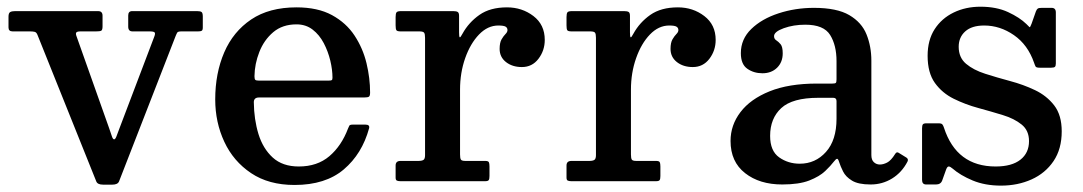

<svg xmlns="http://www.w3.org/2000/svg" viewBox="-20 -554 3312 587"><path d="M345 -161 451.5 -441.5Q455.5 -451.5 452.8 -454.8Q450 -458 437.5 -458H385Q372 -458 372 -472.5V-506.5Q372 -520 384 -520H583Q593 -520 596.5 -517Q600 -514 600 -503.5V-470Q600 -462 596.8 -460Q593.5 -458 585.5 -458H535Q524.5 -458 522.2 -454.8Q520 -451.5 517 -444L344 0.5Q340 10.5 323.5 10.5H295Q278.5 10.5 274.5 1L94.5 -447.5Q91.5 -455 86.5 -456.5Q81.5 -458 71.5 -458H18.5Q6 -458 6 -470V-503Q6 -514 11 -517Q16 -520 26 -520H280Q293.5 -520 293.5 -506V-473.5Q293.5 -462 289.2 -460Q285 -458 273.5 -458H226Q215 -458 213 -454.2Q211 -450.5 214 -443L313.5 -162.5Q319 -147 322 -137.5Q325 -128 329 -128Q332.5 -128 336 -137Q339.5 -146 345 -161Z M638 -250Q638 -330 665.5 -393.8Q693 -457.5 748 -494.5Q803 -531.5 886.5 -531.5Q951.5 -531.5 995 -507.8Q1038.5 -484 1064 -445.2Q1089.5 -406.5 1100.5 -360.8Q1111.5 -315 1111.5 -271Q1111.5 -261 1108 -258.5Q1104.5 -256 1093.5 -256H772Q756 -256 756 -241.5Q756.5 -189 770.2 -144.2Q784 -99.5 814 -72.2Q844 -45 893.5 -45Q950 -45 987 -76.5Q1024 -108 1044 -161Q1046 -166.5 1048 -169.8Q1050 -173 1058 -173H1097.5Q1111 -173 1108.5 -162Q1087 -83.5 1031 -36Q975 11.5 880.5 11.5Q801.5 11.5 747.5 -24.8Q693.5 -61 665.8 -120.5Q638 -180 638 -250ZM772 -307.5H982.5Q992 -307.5 994.2 -309Q996.5 -310.5 996.5 -316.5Q996.5 -340.5 989.8 -368.8Q983 -397 969.8 -422.2Q956.5 -447.5 935.8 -463.5Q915 -479.5 886.5 -479.5Q843.5 -479.5 815.2 -455.5Q787 -431.5 772.8 -395Q758.5 -358.5 758 -321Q758 -313 760.2 -310.2Q762.5 -307.5 772 -307.5Z M1279.5 -438.5Q1279.5 -450.5 1276.5 -454.2Q1273.5 -458 1262 -458H1205Q1194 -458 1191.8 -461.8Q1189.5 -465.5 1189.5 -476.5V-502Q1189.5 -513 1192.5 -516.5Q1195.5 -520 1206 -520H1366Q1375 -520 1379.2 -517.5Q1383.5 -515 1383.5 -505.5V-455Q1383.5 -441.5 1385.5 -440Q1387.5 -438.5 1394 -451Q1413 -485.5 1445.8 -508.5Q1478.5 -531.5 1530 -531.5Q1576 -531.5 1610.8 -505Q1645.5 -478.5 1645.5 -432Q1645.5 -399.5 1626.2 -374.2Q1607 -349 1575.5 -349Q1546.5 -349 1527 -364.2Q1507.5 -379.5 1507.5 -404.5Q1507.5 -423.5 1513.5 -433.8Q1519.5 -444 1525.5 -450Q1531.5 -456 1531.5 -462Q1531.5 -469 1525.8 -472.5Q1520 -476 1503.5 -476Q1471 -476 1444.5 -448.5Q1418 -421 1402.2 -376.2Q1386.5 -331.5 1386.5 -280V-82Q1386.5 -70.5 1389 -66.2Q1391.5 -62 1403 -62H1463.5Q1472.5 -62 1474.5 -58.2Q1476.5 -54.5 1476.5 -45V-16Q1476.5 -7 1474.2 -3.5Q1472 0 1463 0H1205Q1197.5 0 1193.5 -1.8Q1189.5 -3.5 1189.5 -11V-48Q1189.5 -62 1204.5 -62H1259Q1270 -62 1274.8 -65.2Q1279.5 -68.5 1279.5 -79.5Z M1802 -438.5Q1802 -450.5 1799 -454.2Q1796 -458 1784.5 -458H1727.5Q1716.5 -458 1714.2 -461.8Q1712 -465.5 1712 -476.5V-502Q1712 -513 1715 -516.5Q1718 -520 1728.5 -520H1888.5Q1897.5 -520 1901.8 -517.5Q1906 -515 1906 -505.5V-455Q1906 -441.5 1908 -440Q1910 -438.5 1916.5 -451Q1935.5 -485.5 1968.2 -508.5Q2001 -531.5 2052.5 -531.5Q2098.5 -531.5 2133.2 -505Q2168 -478.5 2168 -432Q2168 -399.5 2148.8 -374.2Q2129.5 -349 2098 -349Q2069 -349 2049.5 -364.2Q2030 -379.5 2030 -404.5Q2030 -423.5 2036 -433.8Q2042 -444 2048 -450Q2054 -456 2054 -462Q2054 -469 2048.2 -472.5Q2042.5 -476 2026 -476Q1993.5 -476 1967 -448.5Q1940.5 -421 1924.8 -376.2Q1909 -331.5 1909 -280V-82Q1909 -70.5 1911.5 -66.2Q1914 -62 1925.5 -62H1986Q1995 -62 1997 -58.2Q1999 -54.5 1999 -45V-16Q1999 -7 1996.8 -3.5Q1994.5 0 1985.5 0H1727.5Q1720 0 1716 -1.8Q1712 -3.5 1712 -11V-48Q1712 -62 1727 -62H1781.5Q1792.5 -62 1797.2 -65.2Q1802 -68.5 1802 -79.5Z M2213.5 -123Q2213.5 -171.5 2243.8 -211.2Q2274 -251 2332.8 -274.8Q2391.5 -298.5 2477.5 -298.5H2524.5Q2533 -298.5 2535.2 -300.5Q2537.5 -302.5 2537.5 -311.5V-367Q2537.5 -415.5 2518 -447Q2498.5 -478.5 2442 -478.5Q2406 -478.5 2376.2 -467.8Q2346.5 -457 2346.5 -443.5Q2346.5 -435 2353.2 -430.8Q2360 -426.5 2366.5 -418.8Q2373 -411 2373 -391Q2373 -364 2355.8 -347Q2338.5 -330 2311 -330Q2284.5 -330 2264.8 -343.8Q2245 -357.5 2245 -391.5Q2245 -434.5 2277 -465.5Q2309 -496.5 2360.2 -513.2Q2411.5 -530 2468.5 -530Q2538.5 -530 2576.5 -507.8Q2614.5 -485.5 2629.2 -448.8Q2644 -412 2644 -368.5V-80Q2644 -65 2651.8 -58Q2659.5 -51 2670 -51Q2680.5 -51 2692.2 -57Q2704 -63 2716.5 -83Q2721.5 -91.5 2728 -86.5L2751.5 -72Q2758 -67.5 2754.5 -60Q2737 -26.5 2707.2 -8.2Q2677.5 10 2642 10H2641.5Q2604 10 2584.8 -1.8Q2565.5 -13.5 2557.5 -29.8Q2549.5 -46 2545.5 -58.5Q2542.5 -68.5 2539.2 -68.5Q2536 -68.5 2529 -59.5Q2520 -47.5 2502.8 -31Q2485.5 -14.5 2454.2 -2.2Q2423 10 2371.5 10Q2302 10 2257.8 -24.8Q2213.5 -59.5 2213.5 -123ZM2334.5 -138.5Q2334.5 -92.5 2362 -73Q2389.5 -53.5 2425 -53.5Q2473 -53.5 2505.2 -89.5Q2537.5 -125.5 2537.5 -191V-245Q2537.5 -255 2527.5 -255H2482Q2402.5 -255 2368.5 -223.5Q2334.5 -192 2334.5 -138.5Z M3141.5 -362Q3122.5 -417 3080 -446.5Q3037.5 -476 2989 -476Q2951 -476 2931 -458Q2911 -440 2911 -411Q2911 -378 2933.5 -359Q2956 -340 2992 -328.5Q3028 -317 3068.2 -306.2Q3108.5 -295.5 3144.2 -278.5Q3180 -261.5 3203 -231.8Q3226 -202 3226 -152.5Q3226 -98.5 3201 -61.5Q3176 -24.5 3133.8 -5.5Q3091.5 13.5 3040.5 13.5Q2991.5 13.5 2953.8 -2.2Q2916 -18 2892.5 -38.5Q2885 -45 2880.5 -45Q2876 -45 2872.5 -35.5L2860.5 -2Q2856 10 2841.5 10H2811.5Q2799 10 2799 -4V-161.5Q2799 -170.5 2801.5 -173.8Q2804 -177 2812.5 -177H2849.5Q2858.5 -177 2861.2 -173.5Q2864 -170 2866 -163.5Q2904.5 -45 3024 -45Q3073.5 -45 3099.8 -65.8Q3126 -86.5 3126 -122.5Q3126 -155 3103.5 -173.2Q3081 -191.5 3045.8 -202.2Q3010.5 -213 2971 -223.8Q2931.5 -234.5 2896 -252Q2860.5 -269.5 2838.2 -300.5Q2816 -331.5 2816 -383.5Q2816 -431.5 2837.5 -464.8Q2859 -498 2895.8 -515.8Q2932.5 -533.5 2977.5 -533.5Q3026.5 -533.5 3062 -517Q3097.5 -500.5 3118 -480.5Q3125.5 -472.5 3127.5 -471Q3129.5 -469.5 3134 -482L3147 -519Q3149.5 -525.5 3152.8 -527.8Q3156 -530 3165.5 -530H3195Q3208 -530 3208 -516V-360Q3208 -352 3205 -349.5Q3202 -347 3193.5 -347H3158.5Q3148 -347 3146 -350.8Q3144 -354.5 3141.5 -362Z"/></svg>

Font: Besley* Medium
Style: Regular
Weight: 500
Designer: Owen Earl
Foundry: indestructible type*
Version: Version 3.000; ttfautohint (v1.8.3)